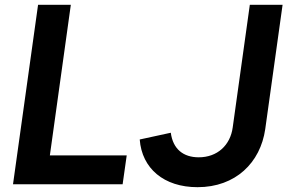

<svg xmlns="http://www.w3.org/2000/svg" viewBox="-20 -765 1193 797"><path d="M34 0H489L506 -120H187L274 -745H138ZM560 -186C569 -66 660 12 800 12C958 12 1061 -90 1081 -229L1153 -745H1017L946 -236C936 -162 882 -112 805 -112C741 -112 698 -146 689 -214Z"/></svg>

Font: Mluvka Bold
Style: Italic
Weight: 700
Italic angle: -8°
Designer: Modified by Jiří Krblich, Original typeface by Gumpita Rahayu
Foundry: Gumpita Rahayu & Jiří Krblich
Version: Version 2.000;Glyphs 3.1.1 (3134)